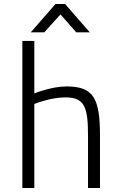

<svg xmlns="http://www.w3.org/2000/svg" viewBox="-20 -942 605 962"><path d="M152 0V-421C152 -421 232 -454 307 -454C405 -454 421 -405 421 -259V0H481V-260C481 -446 451 -509 314 -509C237 -509 152 -474 152 -474V-737H92V0ZM134 -780H202L283 -870L362 -780H430L306 -922H258Z"/></svg>

Font: TitilliumText22L
Style: 250 wt
Weight: 300
Designer: Campivisivi
Foundry: Campivisivi
Version: 1.000